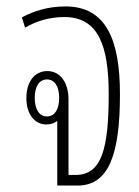

<svg xmlns="http://www.w3.org/2000/svg" viewBox="-20 -577 432 597"><path d="M158 0H221C318 0 353 -96 353 -284C353 -451 311 -557 184 -557C129 -557 86 -543 48 -523L58 -491C92 -511 133 -524 180 -524C286 -524 318 -435 318 -284C318 -114 296 -33 215 -33H193V-268C193 -321 167 -356 127 -356C87 -356 62 -322 62 -272C62 -223 87 -190 124 -190C138 -190 149 -194 158 -201ZM126 -215C102 -215 88 -237 88 -273C88 -308 102 -330 126 -330C150 -330 164 -308 164 -273C164 -237 150 -215 126 -215Z"/></svg>

Font: Noto Sans Thai Looped ExtraCondensed ExtraLight
Style: Regular
Weight: 200
Width: 2
Designer: Sasikarn Vongin, Ben Mitchell
Foundry: The Fontpad Ltd
Version: Version 1.001